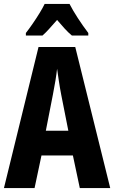

<svg xmlns="http://www.w3.org/2000/svg" viewBox="-20 -952 578 972"><path d="M384 0 349 -165H190L155 0H0L175 -714H361L538 0ZM290 -472Q283 -508 278 -542Q273 -576 269 -604Q266 -577 260.5 -543Q255 -509 248 -474L212 -290H326ZM332 -932Q349 -899 374 -860.5Q399 -822 427 -785V-772H344Q327 -786 308.5 -806Q290 -826 269 -851Q247 -826 228.5 -805.5Q210 -785 195 -772H111V-785Q126 -804 145 -831.5Q164 -859 180.5 -886Q197 -913 206 -932Z"/></svg>

Font: Noto Sans Bengali ExtraCondensed
Style: Bold
Weight: 700
Width: 2
Designer: Joana Ranito - Universal Thirst; Jelle Bosma - Monotype Design Team
Foundry: Universal Thirst ehf.
Version: Version 3.000; ttfautohint (v1.8.4.7-5d5b)